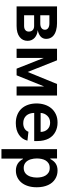

<svg xmlns="http://www.w3.org/2000/svg" viewBox="877 -1470 797 2591"><g transform="rotate(90 1275.5 -174.5)"><path d="M295.1 -545.5Q318.5 -545.5 343.2 -542.4Q367.9 -539.4 391.2 -532.7Q414.4 -525.9 435 -514.9Q455.6 -503.9 471.1 -487.6Q486.5 -471.2 495.6 -449.2Q504.6 -427.2 504.6 -398.8Q504.6 -375.7 496.4 -357.1Q488.3 -338.4 472.8 -324.2Q457.4 -310 435.5 -300.2Q413.7 -290.5 386.4 -285.2Q415.5 -282.7 441.8 -272.7Q468 -262.8 487.9 -245.6Q507.8 -228.3 519.5 -204Q531.2 -179.7 531.2 -148.1Q531.2 -81 478.7 -40.5Q426.1 0 330.3 0H66.1V-545.5ZM330.3 -101.2Q365.8 -101.2 386 -118.1Q406.2 -134.9 406.2 -164.1Q406.2 -198.5 386 -217.5Q365.8 -236.5 330.3 -236.5H186.4V-101.2ZM297.6 -319.6Q337.4 -319.6 359.4 -336.5Q381.4 -353.3 381.4 -382.5Q381.4 -410.5 358.7 -426.5Q335.9 -442.5 295.1 -442.5H186.4V-319.6Z M637.4 0V-545.5H793.7L951.3 -149.5L1113.3 -545.5H1269.5V0H1146.7V-371.4L996.4 0H906.6L761.4 -367.5V0Z M1376.1 -269.5Q1376.1 -327.8 1392.8 -379.3Q1409.4 -430.8 1442.1 -469.3Q1474.8 -507.8 1522.9 -530.2Q1571 -552.6 1634.2 -552.6Q1668.7 -552.6 1699 -545.6Q1729.4 -538.7 1758.2 -523.8Q1786.6 -509.2 1809.7 -486.9Q1832.7 -464.5 1849.3 -433.8Q1865.8 -403.1 1874.6 -364Q1883.5 -324.9 1883.5 -277V-237.6H1503.6Q1504.3 -205.3 1513.3 -178.1Q1522.4 -150.9 1540 -131.2Q1557.5 -111.5 1583.3 -100.5Q1609 -89.5 1642.8 -89.5Q1684.7 -89.5 1714.8 -107.4Q1745 -125.4 1758.2 -159.8L1878.2 -146.3Q1861.2 -75.3 1799 -32.3Q1736.9 10.7 1641 10.7Q1579.5 10.7 1530.4 -9.1Q1481.2 -28.8 1446.9 -65.3Q1412.6 -101.9 1394.4 -153.8Q1376.1 -205.6 1376.1 -269.5ZM1503.9 -324.2H1760.3Q1759.9 -351.9 1751.1 -375.4Q1742.2 -398.8 1726 -416Q1709.9 -433.2 1687.1 -442.8Q1664.4 -452.4 1636 -452.4Q1578.5 -452.4 1542.6 -414.4Q1506.7 -376.4 1503.9 -324.2Z M2118.6 -545.5V-455.3H2126.1Q2150.9 -503.6 2188 -528.1Q2225.1 -552.6 2282 -552.6Q2345.9 -552.6 2396.3 -520.2Q2421.9 -504.3 2442.3 -480.5Q2462.7 -456.7 2477.1 -425.4Q2491.5 -394.2 2499.3 -355.8Q2507.1 -317.5 2507.1 -272Q2507.1 -204.9 2490.1 -152.3Q2473 -99.8 2442.8 -63.9Q2412.6 -28.1 2371.4 -9.2Q2330.3 9.6 2282.3 9.6Q2175.8 9.6 2126.1 -85.9H2120.7V204.5H1992.2V-545.5ZM2118.3 -272.7Q2118.3 -252.5 2121.1 -231.4Q2123.9 -210.2 2130 -190.5Q2136 -170.8 2146 -153.6Q2155.9 -136.4 2170.1 -123.6Q2184.3 -110.8 2203.3 -103.3Q2222.3 -95.9 2246.4 -95.9Q2271 -95.9 2290 -103.2Q2308.9 -110.4 2323.3 -123.2Q2337.7 -136 2347.8 -153.2Q2358 -170.5 2364.2 -190.2Q2370.4 -209.9 2373.2 -231Q2376.1 -252.1 2376.1 -272.7Q2376.1 -304.3 2369.7 -335.4Q2363.3 -366.5 2348 -391.3Q2332.7 -416.2 2308.1 -431.6Q2283.4 -447.1 2246.4 -447.1Q2209.5 -447.1 2184.8 -431.6Q2160.2 -416.2 2145.4 -391.3Q2130.7 -366.5 2124.5 -335.4Q2118.3 -304.3 2118.3 -272.7Z"/></g></svg>

Font: Inter P Semi Bold
Style: Regular
Weight: 600
Designer: Rasmus Andersson
Foundry: rsms
Version: Version 3.018;git-588b23468